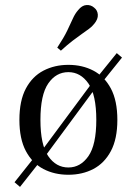

<svg xmlns="http://www.w3.org/2000/svg" viewBox="-20 -685 545 765"><path d="M148.4 -46.8 131.5 -64.5 354 -364.5 371 -348.4ZM59.7 59.7 37.9 41.1 121.8 -64.5 141.9 -44.4ZM380.6 -349.2 360.5 -368.5 445.2 -473.4 466.1 -455.6ZM252.4 11.3Q196.8 11.3 152.8 -11.7Q108.9 -34.7 83.1 -83.1Q57.3 -131.5 57.3 -207.3Q57.3 -283.9 83.1 -332.3Q108.9 -380.6 153.2 -403.6Q197.6 -426.6 252.4 -426.6Q308.1 -426.6 352 -403.6Q396 -380.6 421.8 -332.3Q447.6 -283.9 447.6 -207.3Q447.6 -131.5 421.8 -83.1Q396 -34.7 352 -11.7Q308.1 11.3 252.4 11.3ZM252.4 -17.7Q300.8 -17.7 332.3 -62.9Q363.7 -108.1 363.7 -207.3Q363.7 -307.3 332.3 -352.4Q300.8 -397.6 252.4 -397.6Q203.2 -397.6 172.2 -352.4Q141.1 -307.3 141.1 -207.3Q141.1 -108.1 172.2 -62.9Q203.2 -17.7 252.4 -17.7ZM222.6 -483.1 208.1 -495.2Q234.7 -535.5 248 -563.3Q261.3 -591.1 270.2 -610.9Q279 -630.6 291.1 -644.4Q306.5 -663.7 324.2 -664.9Q341.9 -666.1 354.8 -654.8Q368.5 -644.4 369.8 -626.6Q371 -608.9 355.6 -590.3Q346.8 -579 334.7 -570.2Q322.6 -561.3 306.5 -550Q290.3 -538.7 269.8 -523Q249.2 -507.3 222.6 -483.1Z"/></svg>

Font: Playfair 5pt SemiExpanded Light
Style: Regular
Weight: 400
Version: Version 2.203